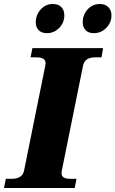

<svg xmlns="http://www.w3.org/2000/svg" viewBox="-42 -941 578 961"><path d="M137 -829Q137 -866 161.5 -893.5Q186 -921 222 -921Q250 -921 265 -905.5Q280 -890 280 -864Q280 -828 254.5 -801.5Q229 -775 193 -775Q166 -775 151.5 -790Q137 -805 137 -829ZM372 -829Q372 -867 396.5 -894Q421 -921 458 -921Q485 -921 500.5 -905Q516 -889 516 -864Q516 -828 490 -801.5Q464 -775 428 -775Q401 -775 386.5 -790Q372 -805 372 -829ZM-13 -46H16Q69 -46 78 -85L185 -614Q186 -618 186 -625Q186 -654 141 -654H111L120 -700H474L466 -654H435Q383 -654 374 -614L267 -85Q266 -81 266 -74Q266 -60 276.5 -53Q287 -46 310 -46H341L332 0H-22Z"/></svg>

Font: Taviraj ExtraBold
Style: Italic
Weight: 800
Italic angle: -12°
Designer: Katatrad Team
Foundry: CadsonDemak
Version: Version 1.001